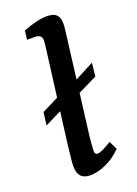

<svg xmlns="http://www.w3.org/2000/svg" viewBox="-130 -710 550 773"><g transform="rotate(-20 145.0 -324.0)"><path d="M29 -297 143 -354 161 -355 280 -417 274 -360 155 -302 137 -299 22 -242ZM120 7Q67 7 67 -49Q67 -64 69.5 -86.5Q72 -109 75 -136L123 -511Q125 -525 127 -542.5Q129 -560 129 -568Q129 -581 121.5 -587Q114 -593 102 -593H66L71 -631Q132 -655 173 -655Q201 -655 213.5 -643Q226 -631 226 -606Q226 -596 224.5 -582Q223 -568 221 -553L169 -137Q168 -122 166.5 -107Q165 -92 165 -80Q165 -65 177 -65Q185 -65 200 -72Q215 -79 238 -93L255 -57Q226 -27 189 -10Q152 7 120 7Z"/></g></svg>

Font: Rasa Medium
Style: Italic
Weight: 500
Italic angle: -7.10001°
Designer: Anna Giedrys (Yrsa+Rasa design), David Brezina (Yrsa art-direction, Rasa art-direction, design)
Foundry: Rosetta Type Foundry
Version: Version 2.004